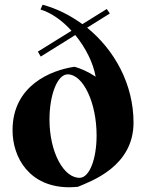

<svg xmlns="http://www.w3.org/2000/svg" viewBox="-20 -776 629 811"><path d="M318 -25C250 -22 189 -132 189 -271C189 -375 222 -462 266 -462C331 -462 388 -343 388 -204C388 -104 358 -27 318 -25ZM295 -494C197 -480 33 -416 33 -226C33 -108 106 15 273 15C284 15 296 14 309 13C366 -11 544 -73 544 -258C544 -419 465 -564 348 -659L444 -719L431 -738L328 -674C277 -711 220 -740 160 -756L151 -736C199 -721 244 -688 282 -646L140 -558L152 -537L298 -628C342 -574 374 -510 384 -452C353 -473 320 -487 295 -494Z"/></svg>

Font: Mazius Display
Style: Bold
Weight: 700
Designer: Alberto Casagrande & Collletttivo
Foundry: Collletttivo
Version: Version 2.000;Glyphs 3.2 (3221)